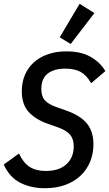

<svg xmlns="http://www.w3.org/2000/svg" viewBox="-22 -981 576 1013"><path d="M215 12Q140 12 83.5 -17.5Q27 -47 -2 -113L78 -171Q101 -122 134.5 -100.5Q168 -79 219 -79Q290 -79 328.5 -114.5Q367 -150 367 -209Q367 -247 348 -270Q329 -293 284 -309L233 -327Q166 -350 129.5 -390Q93 -430 93 -500Q93 -546 109 -584.5Q125 -623 155.5 -651Q186 -679 230 -694.5Q274 -710 329 -710Q404 -710 454.5 -682Q505 -654 534 -606L459 -542Q435 -584 403.5 -601.5Q372 -619 322 -619Q264 -619 230 -593Q196 -567 196 -511Q196 -472 215 -451.5Q234 -431 273 -417L324 -399Q402 -372 436.5 -329.5Q471 -287 471 -220Q471 -171 454 -129Q437 -87 404.5 -55.5Q372 -24 324 -6Q276 12 215 12ZM351 -749 293 -784 398 -961 476 -912Z"/></svg>

Font: IBM Plex Sans Cond Medm
Style: Italic
Weight: 500
Width: 3
Italic angle: -11°
Designer: Mike Abbink, Paul van der Laan, Pieter van Rosmalen
Foundry: Bold Monday
Version: Version 1.3